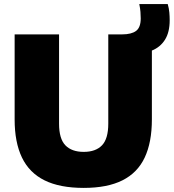

<svg xmlns="http://www.w3.org/2000/svg" viewBox="-20 -908 849 938"><path d="M389 10Q272 10 197.5 -27Q123 -64 87.2 -138.5Q51.5 -213 51.5 -324.5V-740H268.5V-304Q268.5 -230 299.5 -198Q330.5 -166 389 -166Q447.5 -166 478.2 -198Q509 -230 509 -304V-740H576.5Q622 -740 644.8 -757Q667.5 -774 667.5 -818Q667.5 -833 666.2 -849.5Q665 -866 660.5 -888H799.5Q805.5 -867 807.2 -847.8Q809 -828.5 809 -809Q809 -750.5 786 -714Q763 -677.5 722 -661V-324.5Q722 -213 687 -138.5Q652 -64 578.2 -27Q504.5 10 389 10Z"/></svg>

Font: Encode Sans Condensed Thin Black
Style: Regular
Weight: 900
Version: Version 3.002